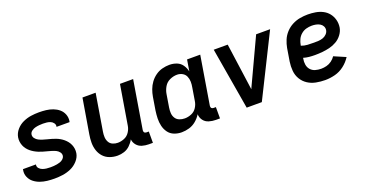

<svg xmlns="http://www.w3.org/2000/svg" viewBox="-32 -1040 2944 1549"><g transform="rotate(-20 1440.0 -265.0)"><path d="M244 8Q279 8 314.5 3Q350 -2 384.5 -17Q419 -32 445.5 -61Q472 -90 478 -125Q481 -145 478.5 -163Q476 -181 469 -197.5Q462 -214 451 -228Q440 -242 426.5 -253.5Q413 -265 397.5 -274Q382 -283 365 -289.5Q348 -296 330.5 -301Q313 -306 295 -310.5Q277 -315 259.5 -320.5Q242 -326 226 -334Q210 -342 198.5 -357Q187 -372 190 -391Q190 -391 190 -391Q190 -391 190 -391Q193 -408 208.5 -419Q224 -430 240.5 -434Q257 -438 273.5 -439.5Q290 -441 306 -441Q323 -441 339 -439Q355 -437 369.5 -431Q384 -425 394 -411.5Q404 -398 401 -382Q401 -380 400 -379H512Q513 -383 514 -386Q519 -417 508 -445Q497 -473 475 -491.5Q453 -510 425 -520.5Q397 -531 367 -534.5Q337 -538 306 -538Q272 -538 237.5 -533Q203 -528 169 -512.5Q135 -497 110.5 -468.5Q86 -440 80 -405Q77 -386 79.5 -367.5Q82 -349 89 -332.5Q96 -316 107 -302Q118 -288 131.5 -277Q145 -266 160.5 -257Q176 -248 193 -241Q210 -234 227.5 -229Q245 -224 262.5 -219.5Q280 -215 298 -209.5Q316 -204 332 -196.5Q348 -189 359.5 -174Q371 -159 368 -140Q365 -126 353 -115.5Q341 -105 327.5 -100.5Q314 -96 300 -93.5Q286 -91 272 -90Q258 -89 244 -89Q226 -89 209 -91Q192 -93 176 -99Q160 -105 148.5 -118Q137 -131 140 -149L141 -151H29Q28 -148 28 -144Q22 -113 34 -84.5Q46 -56 69.5 -37.5Q93 -19 121.5 -9Q150 1 181 4.5Q212 8 244 8Z M786 8Q814 8 842 -1Q870 -10 892.5 -31.5Q915 -53 929 -79Q932 -51 950 -29.5Q968 -8 995.5 0Q1023 8 1052 8H1087V-89H1068Q1061 -89 1054.5 -92Q1048 -95 1046 -102Q1044 -109 1045 -117L1113 -530H1000L944 -192Q940 -164 923 -138Q906 -112 878 -100.5Q850 -89 822 -89Q799 -89 778.5 -98Q758 -107 747.5 -126.5Q737 -146 736 -169Q735 -192 739 -215L791 -530H678L628 -231Q622 -196 622 -161.5Q622 -127 632.5 -95Q643 -63 665 -39Q687 -15 719 -3.5Q751 8 786 8Z M1336 8Q1368 8 1400.5 -1.5Q1433 -11 1460 -33.5Q1487 -56 1505 -85Q1506 -55 1523.5 -32Q1541 -9 1569.5 -0.5Q1598 8 1628 8H1663V-89H1644Q1637 -89 1630.5 -92Q1624 -95 1622 -102Q1620 -109 1621 -117L1689 -530H1576L1560 -433Q1553 -464 1535.5 -489.5Q1518 -515 1488.5 -526.5Q1459 -538 1426 -538Q1396 -538 1365 -530Q1334 -522 1307 -503Q1280 -484 1260.5 -457.5Q1241 -431 1230 -401Q1219 -371 1214 -341L1196 -231Q1191 -197 1190 -163.5Q1189 -130 1196.5 -98.5Q1204 -67 1222.5 -41.5Q1241 -16 1271.5 -4Q1302 8 1336 8ZM1397 -89Q1373 -89 1351.5 -97.5Q1330 -106 1318 -125Q1306 -144 1304.5 -167.5Q1303 -191 1307 -215L1325 -325Q1330 -356 1347 -385Q1364 -414 1395 -428Q1426 -442 1457 -442Q1481 -442 1502 -430.5Q1523 -419 1532.5 -397.5Q1542 -376 1542.5 -351.5Q1543 -327 1538 -302L1520 -192Q1516 -164 1499 -138Q1482 -112 1453.5 -100.5Q1425 -89 1397 -89Z M1895 0H2025L2289 -530H2169L2004 -177Q1998 -164 1992 -151.5Q1986 -139 1981 -127Q1979 -139 1977.5 -151.5Q1976 -164 1974 -177L1925 -530H1805Z M2568 8Q2610 8 2652.5 -3Q2695 -14 2731.5 -42Q2768 -70 2792 -108L2692 -151Q2679 -131 2658.5 -116Q2638 -101 2614.5 -95Q2591 -89 2568 -89Q2542 -89 2518 -96Q2494 -103 2478 -121Q2462 -139 2458 -164.5Q2454 -190 2459 -215L2460 -222Q2483 -215 2508 -212.5Q2533 -210 2558 -210Q2590 -210 2621.5 -213Q2653 -216 2684.5 -223.5Q2716 -231 2745.5 -248Q2775 -265 2795.5 -293Q2816 -321 2821 -352Q2826 -386 2817.5 -417.5Q2809 -449 2789.5 -473.5Q2770 -498 2741.5 -512.5Q2713 -527 2680.5 -532.5Q2648 -538 2614 -538Q2581 -538 2547 -532Q2513 -526 2481 -509.5Q2449 -493 2424 -466Q2399 -439 2385.5 -406.5Q2372 -374 2366 -341L2348 -231Q2342 -191 2345.5 -152Q2349 -113 2368.5 -80.5Q2388 -48 2419.5 -27.5Q2451 -7 2489.5 0.5Q2528 8 2568 8ZM2587 -307Q2558 -307 2530 -308.5Q2502 -310 2476 -320L2477 -325Q2481 -349 2491.5 -372Q2502 -395 2522 -412Q2542 -429 2566 -435.5Q2590 -442 2614 -442Q2632 -442 2649.5 -438.5Q2667 -435 2682 -426.5Q2697 -418 2705.5 -402.5Q2714 -387 2711 -368Q2708 -350 2693.5 -335.5Q2679 -321 2660.5 -315Q2642 -309 2623.5 -308Q2605 -307 2587 -307Z"/></g></svg>

Font: Iosevka Sparkle Semibold
Style: Italic
Weight: 600
Italic angle: -9°
Designer: Belleve Invis
Foundry: Belleve Invis
Version: Version 4.5.0; ttfautohint (v1.8.3)